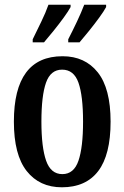

<svg xmlns="http://www.w3.org/2000/svg" viewBox="-20 -786 529 816"><path d="M243 10Q148 10 93.5 -59Q39 -128 39 -269Q39 -547 246 -547Q341 -547 395.5 -478.5Q450 -410 450 -269Q450 -128 397.5 -59Q345 10 243 10ZM245 -46Q294 -46 313.5 -103Q333 -160 333 -269Q333 -379 313.5 -434.5Q294 -490 244 -490Q195 -490 175.5 -434.5Q156 -379 156 -269Q156 -160 176 -103Q196 -46 245 -46ZM270 -619Q289 -656 307 -694Q325 -732 338 -766H431V-756Q422 -739 402 -711.5Q382 -684 359 -655.5Q336 -627 318 -606H270ZM119 -619Q137 -656 155.5 -694Q174 -732 186 -766H280V-756Q271 -739 251 -711.5Q231 -684 208 -655.5Q185 -627 167 -606H119Z"/></svg>

Font: Noto Serif Georgian ExtraCondensed SemiBold
Style: Regular
Weight: 600
Width: 2
Designer: Monotype Design Team, Akaki Razmadze
Foundry: Google LLC
Version: Version 2.003; ttfautohint (v1.8.4.7-5d5b)